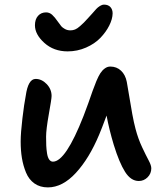

<svg xmlns="http://www.w3.org/2000/svg" viewBox="-20 -794 714 834"><path d="M273.9 -570.8Q213.4 -570.8 172.6 -607.7Q131.8 -644.5 131.8 -684.1Q131.8 -710.4 145.3 -725.3Q158.7 -740.2 180.2 -740.2Q194.8 -740.2 206.3 -730Q217.8 -719.7 231.9 -699.2Q241.7 -685.5 246.3 -679.9Q251 -674.3 261.7 -668.2Q272.5 -662.1 286.1 -662.1Q296.4 -662.1 306.2 -666Q315.9 -669.9 327.9 -680.7Q339.8 -691.4 344.7 -696.3Q349.6 -701.2 363.8 -716.8Q370.6 -723.6 381.1 -735.8Q391.6 -748 398.2 -755.1Q404.8 -762.2 414.1 -768.1Q423.3 -773.9 432.1 -773.9Q449.7 -773.9 459.5 -763.4Q469.2 -752.9 469.2 -735.8Q468.8 -711.4 454.6 -683.1Q440.4 -654.8 416 -629.4Q391.6 -604 353.8 -587.4Q315.9 -570.8 273.9 -570.8ZM188 20Q153.8 20 129.6 2.9Q105.5 -14.2 93 -44.4Q80.6 -74.7 75.2 -107.4Q69.8 -140.1 69.8 -179.2Q69.8 -216.3 77.4 -280Q85 -343.8 91.8 -377.9Q102.1 -451.2 134.8 -451.2Q161.1 -451.2 182.6 -429Q204.1 -406.7 204.1 -377Q204.1 -364.7 192.1 -298.1Q180.2 -231.4 180.2 -200.2Q180.2 -177.2 180.9 -161.6Q181.6 -146 184.3 -128.2Q187 -110.4 193.6 -101.1Q200.2 -91.8 210 -91.8Q265.1 -91.8 342.8 -290Q352.5 -314.5 363.8 -346.4Q375 -378.4 382.1 -398.7Q389.2 -418.9 398.4 -441.2Q407.7 -463.4 415.8 -475.8Q423.8 -488.3 435.1 -496.6Q446.3 -504.9 459 -504.9Q486.8 -504.9 505.9 -486.8Q524.9 -468.8 530.8 -438Q533.7 -423.3 540.8 -379.2Q547.9 -335 554.7 -298.1Q561.5 -261.2 568.8 -233.9Q580.1 -190.9 597.4 -154.3Q614.7 -117.7 626 -96.7Q637.2 -75.7 637.2 -63Q637.2 -40 621.1 -23.9Q605 -7.8 583 -7.8Q548.3 -7.8 523.2 -47.6Q498 -87.4 474.1 -165Q454.1 -231.4 442.9 -292Q420.4 -231.4 411.1 -210Q367.7 -106 309.6 -43Q251.5 20 188 20Z"/></svg>

Font: Shantell Sans Irregular
Style: Regular
Weight: 500
Designer: Stephen Nixon, Anya Danilova, Shantell Martin
Foundry: Arrow Type
Version: Version 1.006;[9816181b4]